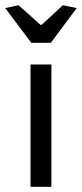

<svg xmlns="http://www.w3.org/2000/svg" viewBox="-41 -716 314 736"><path d="M-21 -685 30 -696 114 -621H119L200 -696L253 -685L154 -552H79ZM76 -469H156V0H76Z"/></svg>

Font: Athiti Medium
Style: Regular
Weight: 500
Designer: CadsonDemak Team
Foundry: CadsonDemak
Version: Version 1.032